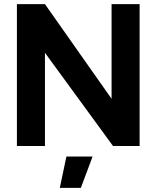

<svg xmlns="http://www.w3.org/2000/svg" viewBox="-20 -708 767 931"><path d="M198 -688 521 -229V-688H657V0H528L198 -452V0H62V-688ZM429 51 372 203H270L302 51Z"/></svg>

Font: Roundo SemiBold
Style: Regular
Weight: 600
Designer: Namrata Goyal (Gurmukhi), Shiva Nallaperumal (Latin)
Foundry: Indian Type Foundry
Version: Version 1.000;PS 1.0;hotconv 1.0.88;makeotf.lib2.5.647800